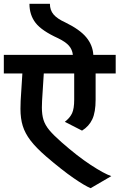

<svg xmlns="http://www.w3.org/2000/svg" viewBox="-30 -935 625 1004"><path d="M-10 -648H351Q348 -676 330.5 -696Q313 -716 274 -735Q188 -774 156 -815.5Q124 -857 124 -915H231Q231 -882 250 -859.5Q269 -837 311 -818Q387 -781 421 -740Q455 -699 458 -648H575V-551H470V-414Q470 -348 452.5 -311Q435 -274 399 -252L309 -298Q336 -319 347 -343Q358 -367 358 -414V-551H199L190 -408Q189 -395 189 -373Q189 -335 197.5 -308Q206 -281 227.5 -255Q249 -229 291 -192Q375 -118 444.5 -72.5Q514 -27 552 -14L444 49Q414 37 354.5 -4Q295 -45 211 -117Q158 -163 129.5 -200.5Q101 -238 89 -276.5Q77 -315 77 -366Q77 -393 78 -408L87 -551H-10Z"/></svg>

Font: Madhuban Medium
Style: Regular
Weight: 500
Designer: jaikishan Patel
Foundry: MagicType
Version: Version 1.000